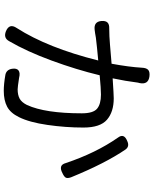

<svg xmlns="http://www.w3.org/2000/svg" viewBox="85 -898 830 1040"><g transform="rotate(90 500.0 -378.0)"><path d="M387.7 -502.9Q357.4 -377 308.1 -242.7Q258.8 -108.4 203.1 -12.7Q185.5 19.5 149.4 4.9Q104.5 -13.7 131.8 -53.7Q239.3 -221.7 307.6 -495.1Q232.4 -488.3 184.6 -482.4Q158.2 -477.5 140.6 -475.6Q97.7 -470.7 93.8 -511.7Q91.8 -535.2 102.1 -545.4Q112.3 -555.7 135.7 -554.7Q141.6 -554.7 155.3 -555.2Q168.9 -555.7 176.8 -555.7Q189.5 -555.7 325.2 -567.4Q342.8 -663.1 346.7 -730.5Q347.7 -755.9 358.4 -765.6Q369.1 -775.4 393.6 -772.5Q440.4 -766.6 429.7 -717.8Q429.7 -716.8 428.7 -714.4Q427.7 -711.9 427.7 -710.9Q418.9 -641.6 404.3 -573.2Q494.1 -579.1 512.7 -579.1Q585.9 -579.1 628.4 -542.5Q670.9 -505.9 670.9 -415Q670.9 -318.4 656.7 -220.2Q642.6 -122.1 614.3 -65.4Q591.8 -19.5 557.6 -1.5Q523.4 16.6 471.7 16.6Q435.5 16.6 384.8 7.8Q357.4 2 352.5 -28.3Q348.6 -53.7 361.8 -63.5Q375 -73.2 401.4 -66.4Q452.1 -58.6 463.9 -58.6Q494.1 -58.6 514.2 -69.3Q534.2 -80.1 548.8 -109.4Q593.8 -208 593.8 -406.2Q593.8 -467.8 568.8 -488.8Q543.9 -509.8 492.2 -509.8Q460.9 -509.8 387.7 -502.9ZM863.3 -319.3Q808.6 -482.4 725.6 -601.6Q700.2 -634.8 744.1 -652.3Q773.4 -666 790 -642.6Q865.2 -532.2 940.4 -347.7Q947.3 -328.1 941.9 -318.8Q936.5 -309.6 917 -300.8Q896.5 -290 882.8 -293.9Q869.1 -297.9 863.3 -319.3Z"/></g></svg>

Font: GenSenMaruGothic TW TTF Regular
Style: Regular
Weight: 400
Version: Version 1.301